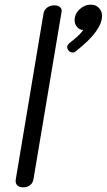

<svg xmlns="http://www.w3.org/2000/svg" viewBox="-20 -815 459 826"><path d="M48 -44 167 -756Q170 -773 183 -782.5Q196 -792 214 -792Q229 -792 238 -784.5Q247 -777 245 -765L124 -44Q121 -27 109 -18Q97 -9 80 -9Q63 -9 54 -18Q45 -27 48 -44ZM419 -747Q419 -683 308 -596Q306 -595 302.5 -592Q299 -589 294 -589Q283 -589 276 -596.5Q269 -604 269 -613Q269 -619 272.5 -622.5Q276 -626 277 -628Q279 -630 301.5 -648Q324 -666 338 -686Q323 -686 312 -698.5Q301 -711 301 -728Q301 -755 322.5 -775Q344 -795 371 -795Q392 -795 405.5 -781Q419 -767 419 -747Z"/></svg>

Font: Mali
Style: Italic
Weight: 400
Italic angle: -10°
Version: Version 1.000; ttfautohint (v1.6)